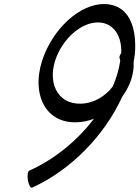

<svg xmlns="http://www.w3.org/2000/svg" viewBox="-20 -866 674 928"><path d="M135 41C321 -43 485 -210 571 -399C608 -449 629 -509 626 -567C628 -580 630 -593 632 -606C641 -717 613 -827 511 -844C388 -865 253 -746 195 -604C124 -431 188 -268 353 -275C381 -276 408 -282 434 -292C352 -184 240 -94 121 -41C114 -37 111 -17 115 6C119 28 128 44 135 41ZM558 -584C560 -579 561 -575 561 -571C555 -529 542 -488 525 -448C490 -402 435 -367 373 -365C254 -360 204 -474 255 -596C295 -692 389 -770 473 -756C540 -744 569 -680 566 -609C559 -600 556 -591 558 -584Z"/></svg>

Font: Nupuram Condensed Oblique
Style: Regular
Weight: 400
Width: 3
Designer: Santhosh Thottingal (santhosh.thottingal@gmail.com)
Foundry: SMC
Version: Version 1.000